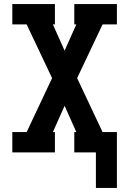

<svg xmlns="http://www.w3.org/2000/svg" viewBox="-20 -755 640 951"><path d="M455 176V0H348V-101H358L300 -231L242 -101H252V0H41V-101H112L238 -368L112 -634H41V-735H252V-634H242L300 -504L358 -634H348V-735H559V-634H488L362 -368L488 -101H559V176Z"/></svg>

Font: Iosevka Etoile
Style: Bold
Weight: 700
Designer: Belleve Invis
Foundry: Belleve Invis
Version: Version 28.1.0; ttfautohint (v1.8.4)